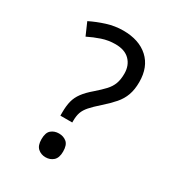

<svg xmlns="http://www.w3.org/2000/svg" viewBox="-177 -831 872 953"><g transform="rotate(30 259.0 -355.0)"><path d="M190 -202V-220Q190 -258 197 -285.5Q204 -313 222.5 -338Q241 -363 273 -390Q304 -417 323.5 -438Q343 -459 352 -483Q361 -507 361 -541Q361 -588 332.5 -617Q304 -646 250 -646Q210 -646 173 -633.5Q136 -621 102 -604L71 -675Q111 -695 157 -709.5Q203 -724 250 -724Q341 -724 393.5 -676Q446 -628 446 -542Q446 -499 434.5 -467Q423 -435 399.5 -408Q376 -381 341 -350Q308 -321 290 -300.5Q272 -280 265 -260Q258 -240 258 -211V-202ZM229 14Q203 14 185 -2Q167 -18 167 -54Q167 -92 185 -107Q203 -122 229 -122Q255 -122 273 -107Q291 -92 291 -54Q291 -18 273 -2Q255 14 229 14Z"/></g></svg>

Font: uhindi05
Style: Book
Weight: 400
Designer: Jelle Bosma - Monotype Design Team
Foundry: Monotype Imaging Inc.
Version: Version 2.003